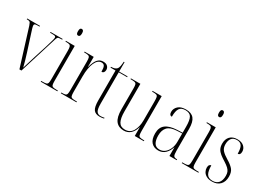

<svg xmlns="http://www.w3.org/2000/svg" viewBox="-22 -1438 2926 2145"><g transform="rotate(30 1441.0 -365.0)"><path d="M64 -478Q57 -499 51 -509.5Q45 -520 35 -523Q25 -526 4 -526V-536H169V-526H148Q120 -526 110.5 -521.5Q101 -517 101 -505Q101 -494 108 -468.5Q115 -443 123 -421L191 -209Q204 -168 218.5 -118.5Q233 -69 240 -38Q248 -65 260 -103.5Q272 -142 292 -208L346 -378Q362 -432 370.5 -461.5Q379 -491 379 -503Q379 -516 370.5 -521Q362 -526 331 -526H305V-536H461V-526H443Q425 -526 415.5 -523.5Q406 -521 400 -510.5Q394 -500 387 -476L239 0H213Z M592 -654Q580 -654 573 -663Q566 -672 566 -697Q566 -722 573 -731Q580 -740 592 -740Q603 -740 610.5 -731Q618 -722 618 -697Q618 -672 610.5 -663Q603 -654 592 -654ZM488 0V-10H507Q538 -10 553 -14.5Q568 -19 572.5 -35Q577 -51 577 -85V-448Q577 -483 572.5 -499.5Q568 -516 554.5 -521Q541 -526 513 -526H503V-536H617V-86Q617 -51 621.5 -35Q626 -19 641 -14.5Q656 -10 686 -10H703V0Z M747 0V-10H754Q784 -10 798.5 -14.5Q813 -19 817.5 -35Q822 -51 822 -86V-451Q822 -485 817.5 -501Q813 -517 798 -521.5Q783 -526 750 -526H744V-536H862V-407H864Q873 -443 887.5 -474.5Q902 -506 925 -525Q948 -544 983 -544Q1019 -544 1038 -525.5Q1057 -507 1057 -480Q1057 -460 1047.5 -447.5Q1038 -435 1020 -435Q1020 -486 1009 -506Q998 -526 971 -526Q921 -526 892 -460Q863 -394 863 -285V-86Q863 -51 867.5 -35Q872 -19 886.5 -14.5Q901 -10 932 -10H949V0Z M1252 10Q1197 10 1173 -23Q1149 -56 1149 -142V-526H1084V-536Q1112 -537 1128.5 -542.5Q1145 -548 1155 -558Q1169 -573 1173.5 -598.5Q1178 -624 1180 -657H1190V-536H1299V-526H1190V-124Q1190 -52 1206.5 -26.5Q1223 -1 1258 -1Q1270 -1 1281 -2.5Q1292 -4 1307 -7V3Q1294 6 1280 8Q1266 10 1252 10Z M1562 10Q1495 10 1459 -35.5Q1423 -81 1423 -184V-452Q1423 -486 1418.5 -501.5Q1414 -517 1399 -521.5Q1384 -526 1351 -526H1342V-536H1464V-179Q1464 -92 1487.5 -49Q1511 -6 1569 -6Q1635 -6 1667 -61.5Q1699 -117 1699 -202V-441Q1699 -480 1695 -498Q1691 -516 1676.5 -521Q1662 -526 1628 -526H1621V-536H1739V-89Q1739 -52 1743.5 -35.5Q1748 -19 1763 -14.5Q1778 -10 1809 -10H1818V0H1701V-112H1699Q1683 -54 1648 -22Q1613 10 1562 10Z M2007 10Q1950 10 1916.5 -27Q1883 -64 1883 -140Q1883 -216 1931 -253.5Q1979 -291 2077 -296L2146 -299V-375Q2146 -460 2125.5 -496.5Q2105 -533 2048 -533Q1996 -533 1974 -501Q1952 -469 1952 -393Q1918 -393 1918 -438Q1918 -481 1951.5 -512Q1985 -543 2051 -543Q2121 -543 2154 -502.5Q2187 -462 2187 -372V-93Q2187 -39 2197 -24.5Q2207 -10 2239 -10H2242V0H2148V-110H2146Q2130 -57 2094.5 -23.5Q2059 10 2007 10ZM2015 -6Q2053 -6 2082.5 -29.5Q2112 -53 2129 -93Q2146 -133 2146 -181V-289L2081 -286Q1995 -282 1960 -243.5Q1925 -205 1925 -137Q1925 -74 1946.5 -40Q1968 -6 2015 -6Z M2411 -654Q2399 -654 2392 -663Q2385 -672 2385 -697Q2385 -722 2392 -731Q2399 -740 2411 -740Q2422 -740 2429.5 -731Q2437 -722 2437 -697Q2437 -672 2429.5 -663Q2422 -654 2411 -654ZM2307 0V-10H2326Q2357 -10 2372 -14.5Q2387 -19 2391.5 -35Q2396 -51 2396 -85V-448Q2396 -483 2391.5 -499.5Q2387 -516 2373.5 -521Q2360 -526 2332 -526H2322V-536H2436V-86Q2436 -51 2440.5 -35Q2445 -19 2460 -14.5Q2475 -10 2505 -10H2522V0Z M2702 10Q2655 10 2627 -6.5Q2599 -23 2586.5 -47Q2574 -71 2574 -96Q2574 -120 2583.5 -131.5Q2593 -143 2606 -143Q2606 -70 2627 -35Q2648 0 2702 0Q2751 0 2778 -31Q2805 -62 2805 -123Q2805 -152 2797 -172Q2789 -192 2769 -211Q2749 -230 2713 -253Q2672 -278 2644.5 -300Q2617 -322 2603 -349Q2589 -376 2589 -416Q2589 -474 2622 -508Q2655 -542 2715 -542Q2770 -542 2799.5 -514.5Q2829 -487 2829 -448Q2829 -403 2796 -403Q2796 -473 2776.5 -502.5Q2757 -532 2714 -532Q2667 -532 2645.5 -503.5Q2624 -475 2624 -427Q2624 -379 2650 -350Q2676 -321 2730 -289Q2781 -259 2810.5 -226Q2840 -193 2840 -132Q2840 -66 2803 -28Q2766 10 2702 10Z"/></g></svg>

Font: Noto Serif Display Condensed ExtraLight
Style: Regular
Weight: 200
Width: 3
Designer: Monotype Design Team
Foundry: Monotype Imaging Inc.
Version: Version 2.009